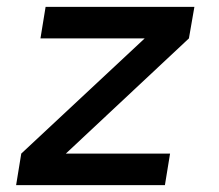

<svg xmlns="http://www.w3.org/2000/svg" viewBox="-20 -540 640 560"><path d="M27 0 42 -92 402 -428H98L113 -520H547L531 -428L172 -92H476L461 0Z"/></svg>

Font: Iosevka SS04 Semibold Extended
Style: Italic
Weight: 600
Width: 7
Italic angle: -9°
Monospace: yes
Designer: Belleve Invis
Foundry: Belleve Invis
Version: Version 19.0.0; ttfautohint (v1.8.4)